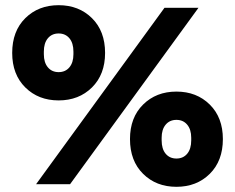

<svg xmlns="http://www.w3.org/2000/svg" viewBox="-20 -710 906 740"><path d="M119 0 614 -680H745L250 0ZM27 -506Q27 -590 77.5 -640Q128 -690 206 -690Q284 -690 334.5 -640Q385 -590 385 -506Q385 -423 334.5 -373Q284 -323 206 -323Q128 -323 77.5 -373Q27 -423 27 -506ZM149 -501Q149 -469 164.5 -450.5Q180 -432 206 -432Q232 -432 247.5 -450.5Q263 -469 263 -501V-511Q263 -544 247.5 -562.5Q232 -581 206 -581Q180 -581 164.5 -562.5Q149 -544 149 -511ZM481 -174Q481 -257 531.5 -307Q582 -357 660 -357Q738 -357 788.5 -307Q839 -257 839 -174Q839 -90 788.5 -40Q738 10 660 10Q582 10 531.5 -40Q481 -90 481 -174ZM603 -169Q603 -136 618.5 -117.5Q634 -99 660 -99Q686 -99 701.5 -117.5Q717 -136 717 -169V-179Q717 -211 701.5 -229.5Q686 -248 660 -248Q634 -248 618.5 -229.5Q603 -211 603 -179Z"/></svg>

Font: TASA Orbiter Display
Style: Bold
Weight: 700
Designer: Weizhong Zhang
Version: Version 1.000;Glyphs 3.1.2 (3151)